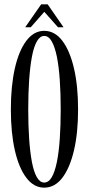

<svg xmlns="http://www.w3.org/2000/svg" viewBox="-20 -853 408 884"><path d="M183.5 11Q136 11 101.5 -34.2Q67 -79.5 48.5 -160.2Q30 -241 30 -349Q30 -457.5 48.5 -538.8Q67 -620 101.5 -665.5Q136 -711 183.5 -711Q232 -711 266.8 -665.5Q301.5 -620 320.5 -538.8Q339.5 -457.5 339.5 -349Q339.5 -241 320.5 -160.2Q301.5 -79.5 266.8 -34.2Q232 11 183.5 11ZM183.5 -12.5Q204 -12.5 218.2 -37Q232.5 -61.5 241.8 -106.8Q251 -152 255.2 -213.5Q259.5 -275 259.5 -349Q259.5 -423 255.2 -484.8Q251 -546.5 241.8 -592Q232.5 -637.5 218.2 -662.5Q204 -687.5 183.5 -687.5Q164 -687.5 149.8 -662.5Q135.5 -637.5 127 -592Q118.5 -546.5 114.2 -484.8Q110 -423 110 -349Q110 -275 114.2 -213.5Q118.5 -152 127 -106.8Q135.5 -61.5 149.8 -37Q164 -12.5 183.5 -12.5ZM96 -727.5 169.5 -833H199.5L272.5 -727.5H247L184 -798.5L121.5 -727.5Z"/></svg>

Font: Imbue 48pt
Style: Regular
Weight: 400
Designer: Tyler Finck
Foundry: Etcetera Type Company
Version: Version 1.102